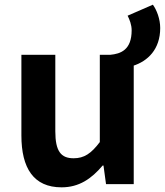

<svg xmlns="http://www.w3.org/2000/svg" viewBox="-20 -797 713 831"><path d="M554.9 -511.8C619.5 -532 673.4 -583.5 673.4 -675.7C673.4 -714.5 658.6 -753.3 641.7 -776.7L532.3 -729.1C540.9 -712.4 549.8 -689.7 549.8 -665.9C549.8 -580.6 502.1 -564 457.2 -559.8ZM246.4 13.8C322.5 13.8 376 -23.5 424.3 -80.6H427.9L438.9 0H558.8V-559.8H412V-182.1C374.3 -132.2 344.1 -112 298.6 -112C243.9 -112 219.4 -142.3 219.4 -228.7V-559.8H72.6V-210.6C72.6 -69.7 125.2 13.8 246.4 13.8Z"/></svg>

Font: Source Han Sans JP VF
Style: Regular
Weight: 250
Designer: Ryoko NISHIZUKA 西塚涼子 (kana, bopomofo & ideographs); Paul D. Hunt (Latin, Greek & Cyrillic); Sandoll Communications 산돌커뮤니
Foundry: Adobe
Version: Version 2.004;hotconv 1.0.118;makeotfexe 2.5.65603